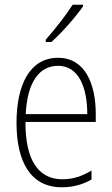

<svg xmlns="http://www.w3.org/2000/svg" viewBox="-20 -784 475 814"><path d="M332 -757V-764H288C257 -716 217 -665 174 -616V-606H198C241 -644 300 -711 332 -757ZM226 -539C108 -539 50 -427 50 -263C50 -98 110 10 242 10C291 10 331 -2 368 -23V-61C324 -35 288 -24 244 -24C140 -24 87 -110 88 -267H386V-300C386 -428 341 -539 226 -539ZM226 -505C313 -505 350 -415 350 -300H89C96 -437 147 -505 226 -505Z"/></svg>

Font: Noto Sans Thai Looped Condensed ExtraLight
Style: Regular
Weight: 200
Width: 3
Designer: Sasikarn Vongin, Ben Mitchell
Foundry: The Fontpad Ltd
Version: Version 1.001